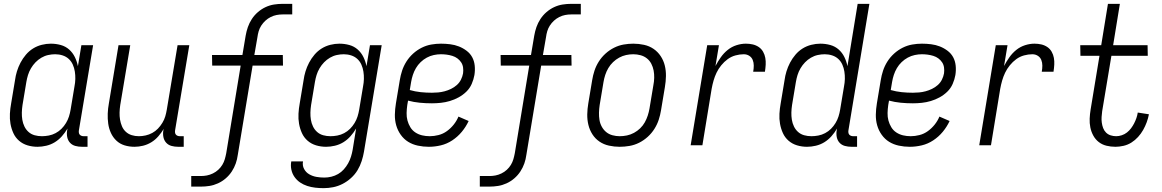

<svg xmlns="http://www.w3.org/2000/svg" viewBox="-20 -755 6040 998"><path d="M175 8Q148 8 123 0.5Q98 -7 79 -23.5Q60 -40 49.5 -63Q39 -86 34.5 -111.5Q30 -137 31.5 -164Q33 -191 38 -218L58 -338Q61 -361 68 -384Q75 -407 86.5 -429Q98 -451 114.5 -470.5Q131 -490 152 -503Q173 -516 197 -522Q221 -528 244 -528Q271 -528 296 -521Q321 -514 339.5 -497.5Q358 -481 369 -458.5Q380 -436 385 -411L403 -520H464L390 -77Q389 -71 390 -65Q391 -59 394.5 -55Q398 -51 403.5 -49Q409 -47 415 -47H435V8H406Q388 8 371.5 3.5Q355 -1 344 -13Q333 -25 329.5 -42Q326 -59 329 -77L331 -87Q318 -65 301.5 -46.5Q285 -28 264.5 -15.5Q244 -3 220.5 2.5Q197 8 175 8ZM198 -47Q215 -47 233.5 -50.5Q252 -54 269 -63Q286 -72 299.5 -85.5Q313 -99 323 -115.5Q333 -132 338.5 -149.5Q344 -167 347 -185L367 -305Q371 -325 371.5 -344.5Q372 -364 369 -383Q366 -402 358.5 -419Q351 -436 337.5 -448.5Q324 -461 305.5 -467Q287 -473 267 -473Q249 -473 230.5 -469Q212 -465 195 -455Q178 -445 164.5 -431Q151 -417 141 -400Q131 -383 125.5 -365Q120 -347 117 -329L97 -209Q94 -189 93.5 -170Q93 -151 96 -132.5Q99 -114 107 -97.5Q115 -81 128.5 -69Q142 -57 160 -52Q178 -47 198 -47Z M679 8Q652 8 627.5 0.5Q603 -7 585 -24Q567 -41 556.5 -64Q546 -87 542.5 -112.5Q539 -138 540 -164.5Q541 -191 546 -218L596 -520H657L605 -209Q602 -189 601.5 -170Q601 -151 604 -133Q607 -115 614 -98.5Q621 -82 634 -70Q647 -58 664.5 -52.5Q682 -47 702 -47Q719 -47 737 -51Q755 -55 771.5 -64Q788 -73 801 -86.5Q814 -100 824 -116.5Q834 -133 839 -150Q844 -167 847 -185L903 -520H964L890 -77Q889 -71 890 -65Q891 -59 894.5 -55Q898 -51 903.5 -49Q909 -47 915 -47H935V8H906Q888 8 871.5 3.5Q855 -1 844 -13Q833 -25 829.5 -42Q826 -59 829 -77L831 -85Q819 -65 803 -46.5Q787 -28 766.5 -15.5Q746 -3 723.5 2.5Q701 8 679 8Z M1024 215H974V160H1024Q1040 160 1055.5 157Q1071 154 1086.5 146.5Q1102 139 1114.5 127.5Q1127 116 1135.5 102Q1144 88 1148.5 72.5Q1153 57 1156 41L1231 -414H1083L1082 -469H1240L1257 -570Q1261 -593 1268.5 -614.5Q1276 -636 1289 -656Q1302 -676 1320.5 -692Q1339 -708 1360.5 -718Q1382 -728 1404.5 -731.5Q1427 -735 1449 -735H1499V-680H1449Q1433 -680 1417.5 -677Q1402 -674 1387 -666.5Q1372 -659 1359.5 -647.5Q1347 -636 1338 -622Q1329 -608 1324.5 -592.5Q1320 -577 1318 -561L1302 -469H1450L1451 -414H1293L1216 50Q1213 73 1205.5 94.5Q1198 116 1185 136Q1172 156 1153.5 172Q1135 188 1113 198Q1091 208 1068.5 211.5Q1046 215 1024 215Z M1662 223Q1640 223 1618.5 220.5Q1597 218 1577 211.5Q1557 205 1540 193.5Q1523 182 1511 165Q1499 148 1494.5 127Q1490 106 1494 84H1555Q1551 105 1560.5 123Q1570 141 1587.5 151Q1605 161 1625 164.5Q1645 168 1666 168Q1684 168 1702.5 163.5Q1721 159 1737.5 149.5Q1754 140 1767 125.5Q1780 111 1789.5 94Q1799 77 1804.5 59Q1810 41 1813 24L1831 -87Q1818 -65 1801.5 -46.5Q1785 -28 1764.5 -15.5Q1744 -3 1720.5 2.5Q1697 8 1675 8Q1648 8 1623 0.5Q1598 -7 1579 -23.5Q1560 -40 1549.5 -63Q1539 -86 1534.5 -111.5Q1530 -137 1531.5 -164Q1533 -191 1538 -218L1558 -338Q1561 -361 1568 -384Q1575 -407 1586.5 -429Q1598 -451 1614.5 -470.5Q1631 -490 1652 -503Q1673 -516 1697 -522Q1721 -528 1744 -528Q1771 -528 1796 -521Q1821 -514 1839.5 -497.5Q1858 -481 1869 -458.5Q1880 -436 1885 -411L1903 -520H1964L1872 33Q1868 57 1860 82Q1852 107 1838.5 129.5Q1825 152 1804.5 170.5Q1784 189 1760.5 201Q1737 213 1712 218Q1687 223 1662 223ZM1698 -47Q1715 -47 1733.5 -50.5Q1752 -54 1769 -63Q1786 -72 1799.5 -85.5Q1813 -99 1823 -115.5Q1833 -132 1838.5 -149.5Q1844 -167 1847 -185L1867 -305Q1871 -325 1871.5 -344.5Q1872 -364 1869 -383Q1866 -402 1858.5 -419Q1851 -436 1837.5 -448.5Q1824 -461 1805.5 -467Q1787 -473 1767 -473Q1749 -473 1730.5 -469Q1712 -465 1695 -455Q1678 -445 1664.5 -431Q1651 -417 1641 -400Q1631 -383 1625.5 -365Q1620 -347 1617 -329L1597 -209Q1594 -189 1593.5 -170Q1593 -151 1596 -132.5Q1599 -114 1607 -97.5Q1615 -81 1628.5 -69Q1642 -57 1660 -52Q1678 -47 1698 -47Z M2209 8Q2180 8 2152 2Q2124 -4 2101.5 -18Q2079 -32 2063 -54.5Q2047 -77 2039.5 -103.5Q2032 -130 2032.5 -159Q2033 -188 2038 -218L2058 -338Q2062 -363 2070 -387.5Q2078 -412 2092.5 -435Q2107 -458 2127.5 -476.5Q2148 -495 2172 -507Q2196 -519 2221.5 -523.5Q2247 -528 2272 -528Q2296 -528 2320 -525Q2344 -522 2365.5 -513.5Q2387 -505 2405.5 -491Q2424 -477 2434.5 -457.5Q2445 -438 2447.5 -414Q2450 -390 2446 -365Q2442 -342 2432 -319Q2422 -296 2404 -278.5Q2386 -261 2364 -249Q2342 -237 2318.5 -230Q2295 -223 2271.5 -220.5Q2248 -218 2225 -218Q2193 -218 2162 -221Q2131 -224 2101 -232L2097 -209Q2094 -188 2093.5 -167.5Q2093 -147 2098 -128.5Q2103 -110 2113 -93.5Q2123 -77 2139 -66.5Q2155 -56 2174 -51.5Q2193 -47 2214 -47Q2236 -47 2259.5 -53Q2283 -59 2303 -73.5Q2323 -88 2338.5 -107.5Q2354 -127 2363 -149L2416 -126Q2402 -96 2380.5 -70Q2359 -44 2331 -25.5Q2303 -7 2271.5 0.5Q2240 8 2209 8ZM2225 -273Q2241 -273 2257.5 -274.5Q2274 -276 2291 -280.5Q2308 -285 2324.5 -293Q2341 -301 2354.5 -313Q2368 -325 2376 -341Q2384 -357 2387 -374Q2389 -389 2387 -404Q2385 -419 2377 -431Q2369 -443 2357.5 -451.5Q2346 -460 2331.5 -464.5Q2317 -469 2302 -471Q2287 -473 2272 -473Q2254 -473 2235 -469Q2216 -465 2198.5 -455.5Q2181 -446 2166.5 -432Q2152 -418 2142 -401Q2132 -384 2126 -365.5Q2120 -347 2117 -329L2110 -287Q2138 -279 2166.5 -276Q2195 -273 2225 -273Z M2524 215H2474V160H2524Q2540 160 2555.5 157Q2571 154 2586.5 146.5Q2602 139 2614.5 127.5Q2627 116 2635.5 102Q2644 88 2648.5 72.5Q2653 57 2656 41L2731 -414H2583L2582 -469H2740L2757 -570Q2761 -593 2768.5 -614.5Q2776 -636 2789 -656Q2802 -676 2820.5 -692Q2839 -708 2860.5 -718Q2882 -728 2904.5 -731.5Q2927 -735 2949 -735H2999V-680H2949Q2933 -680 2917.5 -677Q2902 -674 2887 -666.5Q2872 -659 2859.5 -647.5Q2847 -636 2838 -622Q2829 -608 2824.5 -592.5Q2820 -577 2818 -561L2802 -469H2950L2951 -414H2793L2716 50Q2713 73 2705.5 94.5Q2698 116 2685 136Q2672 156 2653.5 172Q2635 188 2613 198Q2591 208 2568.5 211.5Q2546 215 2524 215Z M3201 8Q3173 8 3145.5 2Q3118 -4 3096 -19Q3074 -34 3059.5 -56.5Q3045 -79 3038.5 -105.5Q3032 -132 3032.5 -160.5Q3033 -189 3038 -218L3058 -338Q3062 -363 3070 -387.5Q3078 -412 3092.5 -435Q3107 -458 3127.5 -476.5Q3148 -495 3172 -507Q3196 -519 3221.5 -523.5Q3247 -528 3272 -528Q3300 -528 3327.5 -522Q3355 -516 3377 -501Q3399 -486 3414 -463.5Q3429 -441 3435.5 -414.5Q3442 -388 3441.5 -359.5Q3441 -331 3436 -302L3416 -182Q3412 -157 3404 -132.5Q3396 -108 3381.5 -85Q3367 -62 3346.5 -43.5Q3326 -25 3302 -13Q3278 -1 3252 3.5Q3226 8 3201 8ZM3201 -47Q3220 -47 3239 -51Q3258 -55 3275.5 -64.5Q3293 -74 3307.5 -88Q3322 -102 3331.5 -119Q3341 -136 3347 -154.5Q3353 -173 3356 -191L3376 -311Q3380 -331 3380.5 -350.5Q3381 -370 3377.5 -388.5Q3374 -407 3365.5 -423.5Q3357 -440 3342.5 -451.5Q3328 -463 3309.5 -468Q3291 -473 3272 -473Q3253 -473 3234.5 -469Q3216 -465 3198.5 -455.5Q3181 -446 3166.5 -432Q3152 -418 3142 -401Q3132 -384 3126 -365.5Q3120 -347 3117 -329L3097 -209Q3094 -189 3093.5 -169.5Q3093 -150 3096 -131.5Q3099 -113 3108 -96.5Q3117 -80 3131 -68.5Q3145 -57 3163.5 -52Q3182 -47 3201 -47Z M3570 0 3656 -520H3717L3699 -412Q3711 -435 3726.5 -457Q3742 -479 3762.5 -495.5Q3783 -512 3808 -520Q3833 -528 3857 -528Q3876 -528 3893 -524Q3910 -520 3924 -510.5Q3938 -501 3946.5 -486Q3955 -471 3958 -454Q3961 -437 3960 -419Q3959 -401 3956 -382H3895Q3898 -398 3898 -414Q3898 -430 3892.5 -443.5Q3887 -457 3874.5 -465Q3862 -473 3846 -473Q3825 -473 3803 -467Q3781 -461 3762.5 -447.5Q3744 -434 3729 -415.5Q3714 -397 3704.5 -377Q3695 -357 3689 -336Q3683 -315 3679 -293L3631 0Z M4175 8Q4148 8 4123 0.5Q4098 -7 4079 -23.5Q4060 -40 4049.5 -63Q4039 -86 4034.5 -111.5Q4030 -137 4031.5 -164Q4033 -191 4038 -218L4058 -338Q4061 -361 4068 -384Q4075 -407 4086.5 -429Q4098 -451 4114.5 -470.5Q4131 -490 4152 -503Q4173 -516 4197 -522Q4221 -528 4244 -528Q4271 -528 4296 -521Q4321 -514 4339.5 -497.5Q4358 -481 4369 -458.5Q4380 -436 4385 -411L4438 -735H4499L4390 -77Q4389 -71 4390 -65Q4391 -59 4394.5 -55Q4398 -51 4403.5 -49Q4409 -47 4415 -47H4435V8H4406Q4388 8 4371.5 3.5Q4355 -1 4344 -13Q4333 -25 4329.5 -42Q4326 -59 4329 -77L4331 -87Q4318 -65 4301.5 -46.5Q4285 -28 4264.5 -15.5Q4244 -3 4220.5 2.5Q4197 8 4175 8ZM4198 -47Q4215 -47 4233.5 -50.5Q4252 -54 4269 -63Q4286 -72 4299.5 -85.5Q4313 -99 4323 -115.5Q4333 -132 4338.5 -149.5Q4344 -167 4347 -185L4367 -305Q4371 -325 4371.5 -344.5Q4372 -364 4369 -383Q4366 -402 4358.5 -419Q4351 -436 4337.5 -448.5Q4324 -461 4305.5 -467Q4287 -473 4267 -473Q4249 -473 4230.5 -469Q4212 -465 4195 -455Q4178 -445 4164.5 -431Q4151 -417 4141 -400Q4131 -383 4125.5 -365Q4120 -347 4117 -329L4097 -209Q4094 -189 4093.5 -170Q4093 -151 4096 -132.5Q4099 -114 4107 -97.5Q4115 -81 4128.5 -69Q4142 -57 4160 -52Q4178 -47 4198 -47Z M4709 8Q4680 8 4652 2Q4624 -4 4601.5 -18Q4579 -32 4563 -54.5Q4547 -77 4539.5 -103.5Q4532 -130 4532.5 -159Q4533 -188 4538 -218L4558 -338Q4562 -363 4570 -387.5Q4578 -412 4592.5 -435Q4607 -458 4627.5 -476.5Q4648 -495 4672 -507Q4696 -519 4721.5 -523.5Q4747 -528 4772 -528Q4796 -528 4820 -525Q4844 -522 4865.5 -513.5Q4887 -505 4905.5 -491Q4924 -477 4934.5 -457.5Q4945 -438 4947.5 -414Q4950 -390 4946 -365Q4942 -342 4932 -319Q4922 -296 4904 -278.5Q4886 -261 4864 -249Q4842 -237 4818.5 -230Q4795 -223 4771.5 -220.5Q4748 -218 4725 -218Q4693 -218 4662 -221Q4631 -224 4601 -232L4597 -209Q4594 -188 4593.5 -167.5Q4593 -147 4598 -128.5Q4603 -110 4613 -93.5Q4623 -77 4639 -66.5Q4655 -56 4674 -51.5Q4693 -47 4714 -47Q4736 -47 4759.5 -53Q4783 -59 4803 -73.5Q4823 -88 4838.5 -107.5Q4854 -127 4863 -149L4916 -126Q4902 -96 4880.5 -70Q4859 -44 4831 -25.5Q4803 -7 4771.5 0.5Q4740 8 4709 8ZM4725 -273Q4741 -273 4757.5 -274.5Q4774 -276 4791 -280.5Q4808 -285 4824.5 -293Q4841 -301 4854.5 -313Q4868 -325 4876 -341Q4884 -357 4887 -374Q4889 -389 4887 -404Q4885 -419 4877 -431Q4869 -443 4857.5 -451.5Q4846 -460 4831.5 -464.5Q4817 -469 4802 -471Q4787 -473 4772 -473Q4754 -473 4735 -469Q4716 -465 4698.5 -455.5Q4681 -446 4666.5 -432Q4652 -418 4642 -401Q4632 -384 4626 -365.5Q4620 -347 4617 -329L4610 -287Q4638 -279 4666.5 -276Q4695 -273 4725 -273Z M5070 0 5156 -520H5217L5199 -412Q5211 -435 5226.5 -457Q5242 -479 5262.5 -495.5Q5283 -512 5308 -520Q5333 -528 5357 -528Q5376 -528 5393 -524Q5410 -520 5424 -510.5Q5438 -501 5446.5 -486Q5455 -471 5458 -454Q5461 -437 5460 -419Q5459 -401 5456 -382H5395Q5398 -398 5398 -414Q5398 -430 5392.5 -443.5Q5387 -457 5374.5 -465Q5362 -473 5346 -473Q5325 -473 5303 -467Q5281 -461 5262.5 -447.5Q5244 -434 5229 -415.5Q5214 -397 5204.5 -377Q5195 -357 5189 -336Q5183 -315 5179 -293L5131 0Z M5778 8Q5754 8 5731.5 2.5Q5709 -3 5691.5 -16.5Q5674 -30 5663 -50Q5652 -70 5647.5 -92.5Q5643 -115 5644 -138.5Q5645 -162 5649 -186L5695 -465H5596L5595 -520H5704L5739 -735H5801L5766 -520H5945L5946 -465H5757L5709 -177Q5707 -162 5706 -147Q5705 -132 5707 -117.5Q5709 -103 5714 -89.5Q5719 -76 5729 -66Q5739 -56 5753 -51.5Q5767 -47 5782 -47Q5796 -47 5811 -52Q5826 -57 5838 -66.5Q5850 -76 5859 -88Q5868 -100 5875 -113.5Q5882 -127 5887 -141.5Q5892 -156 5894 -170L5952 -161Q5948 -140 5940.5 -119.5Q5933 -99 5922 -79.5Q5911 -60 5895.5 -43Q5880 -26 5861 -14Q5842 -2 5820 3Q5798 8 5778 8Z"/></svg>

Font: Iosevka Term Curly Light
Style: Italic
Weight: 300
Italic angle: -9°
Designer: Belleve Invis
Foundry: Belleve Invis
Version: Version 32.3.0